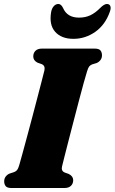

<svg xmlns="http://www.w3.org/2000/svg" viewBox="-20 -944 576 964"><path d="M291.5 -108.5Q286 -86 304.5 -78L325.5 -70.5Q347.5 -59 347.5 -39.5Q347.5 -22 336.2 -11Q325 0 303.5 0H38Q16 0 8.5 -9.5Q1 -19 1 -33.5Q1 -48 9 -58Q17 -68 28 -72.5L51 -80Q61 -84 66.2 -90.8Q71.5 -97.5 76.5 -114.5Q82 -133.5 92.2 -170.8Q102.5 -208 115.2 -255.5Q128 -303 141.5 -353.8Q155 -404.5 167.2 -451.8Q179.5 -499 189 -535.5Q198.5 -572 203 -590.5Q208 -614 189.5 -622L168 -629.5Q147 -640.5 147 -660.5Q147 -678 158.2 -689Q169.5 -700 190.5 -700H455Q477 -700 484.5 -690.5Q492 -681 492 -666.5Q492 -652 484 -642Q476 -632 465 -627.5L442 -620.5Q432 -616 427.2 -609.5Q422.5 -603 417 -585.5Q411 -566.5 400.2 -527.5Q389.5 -488.5 376.2 -438Q363 -387.5 349.2 -334.5Q335.5 -281.5 323.2 -234Q311 -186.5 302.5 -152.8Q294 -119 291.5 -108.5ZM376.5 -855.5Q409 -855.5 434 -867.5Q459 -879.5 483 -904Q503 -924 516.5 -924Q530 -924 534 -913.2Q538 -902.5 531.5 -885Q508.5 -819.5 458.5 -784.2Q408.5 -749 348.5 -749Q288.5 -749 257 -784.2Q225.5 -819.5 237 -885Q240.5 -902.5 250.2 -913.2Q260 -924 273 -924Q287 -924 296.5 -904Q317.5 -855.5 376.5 -855.5Z"/></svg>

Font: Fraunces 72pt S050 Black
Style: Italic
Weight: 900
Italic angle: -16°
Version: Version 1.000; ttfautohint (v1.8.3)